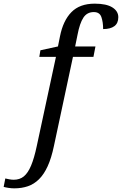

<svg xmlns="http://www.w3.org/2000/svg" viewBox="-160 -790 667 1050"><path d="M-82 240Q-97 240 -113.5 237.5Q-130 235 -140 232L-131 186Q-123 188 -109.5 190.5Q-96 193 -85 193Q-52 193 -29.5 174.5Q-7 156 10 115.5Q27 75 41 9L146 -479H55L61 -515L157 -536L168 -591Q185 -677 230.5 -723.5Q276 -770 358 -770Q422 -770 454.5 -749.5Q487 -729 487 -696Q487 -663 465.5 -647Q444 -631 404 -631Q404 -669 394.5 -696.5Q385 -724 353 -724Q316 -724 296 -693.5Q276 -663 264 -600L251 -536H362L351 -479H239L135 8Q121 75 100.5 119.5Q80 164 53 190.5Q26 217 -7.5 228.5Q-41 240 -82 240Z"/></svg>

Font: Noto Serif
Style: Italic
Weight: 400
Italic angle: -12°
Designer: Monotype Design Team
Foundry: Monotype Imaging Inc.
Version: Version 2.013